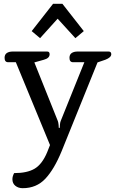

<svg xmlns="http://www.w3.org/2000/svg" viewBox="-20 -760 604 1006"><path d="M146 -597 258 -740H307L419 -597L375 -560L282 -662L190 -560ZM45 179Q45 164 54 147Q123 147 162 123.5Q201 100 227 38L242 0L63 -434H23Q4 -434 4 -457Q4 -474 15.5 -482Q27 -490 47 -490H227Q240 -490 240 -476Q240 -455 210 -447L160 -433L283 -126Q286 -118 287 -106Q288 -94 288 -90H293Q293 -94 294 -106.5Q295 -119 298 -126L422 -434H363Q344 -434 344 -457Q344 -474 355.5 -482Q367 -490 387 -490H549Q563 -490 563 -476Q563 -459 532 -447L491 -433L303 32Q264 127 217.5 176.5Q171 226 99 226Q76 226 60.5 213.5Q45 201 45 179Z"/></svg>

Font: Maitree Medium
Style: Regular
Weight: 500
Designer: CadsonDemak Team
Foundry: CadsonDemak
Version: Version 1.000